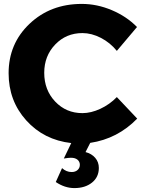

<svg xmlns="http://www.w3.org/2000/svg" viewBox="-20 -726 732 981"><path d="M24 -352Q24 -503 131 -604.5Q238 -706 398 -706Q476 -706 551.5 -674Q627 -642 680 -588L577 -466Q543 -508 495.5 -532.5Q448 -557 401 -557Q318 -557 262 -498.5Q206 -440 206 -354Q206 -266 262 -207Q318 -148 401 -148Q445 -148 492.5 -170Q540 -192 577 -230L681 -120Q581 -17 441 4L417 51Q448 59 466.5 80.5Q485 102 485 132Q485 179 450 207Q415 235 360 235Q311 235 265 204L297 133Q319 153 346 153Q365 153 376.5 142.5Q388 132 388 116Q388 100 376 90Q364 80 342 80Q330 80 306 84L344 5Q204 -11 114 -111Q24 -211 24 -352Z"/></svg>

Font: Trueno
Style: Bd
Weight: 700
Designer: Julieta Ulanovsky
Foundry: Julieta Ulanovsky
Version: Version 3.001b